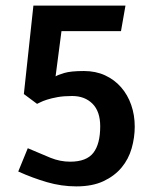

<svg xmlns="http://www.w3.org/2000/svg" viewBox="-20 -657 549 684"><path d="M65 -322 99 -637H427L411 -546H199L178 -385Q186 -390 209 -397Q232 -404 279 -404Q321 -404 354.5 -388.5Q388 -373 411.5 -346Q435 -319 447.5 -283Q460 -247 460 -206Q460 -167 449 -128.5Q438 -90 413 -60Q388 -30 348.5 -11.5Q309 7 252 7Q199 7 147.5 -8Q96 -23 45 -46L79 -129Q125 -109 159.5 -95Q194 -81 230 -81Q288 -81 312.5 -112.5Q337 -144 337 -207Q337 -260 309.5 -287.5Q282 -315 237 -315Q207 -315 185 -311Q163 -307 147.5 -302Q132 -297 123.5 -292.5Q115 -288 112 -287Z"/></svg>

Font: Amaranth
Style: Regular
Weight: 400
Designer: Gesine Todt
Foundry: Gesine Todt
Version: Version 1.001